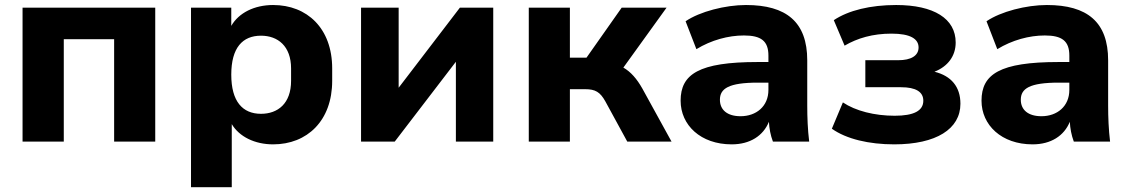

<svg xmlns="http://www.w3.org/2000/svg" viewBox="-20 -570 4551 773"><path d="M236.8 0V-412.1H439.5V0H605V-539.1H70.8V0Z M913.1 183.6V-70.3C943.4 -19.5 1005.9 11.2 1079.6 11.2C1216.3 11.2 1317.4 -83.5 1317.4 -244.6V-294.4C1317.4 -456.1 1216.3 -549.8 1079.6 -549.8C1004.4 -549.8 941.4 -518.6 911.1 -465.8V-539.1H749V183.6ZM1030.8 -111.8C956.5 -111.8 911.1 -161.6 911.1 -269.5C911.1 -377.9 956.5 -426.3 1030.8 -426.3C1098.6 -426.3 1151.9 -384.3 1151.9 -294.4V-244.6C1151.9 -153.3 1098.6 -111.8 1030.8 -111.8Z M1569.3 0 1815.4 -321.3V0H1965.8V-539.1H1831.5L1585 -216.8V-539.1H1433.6V0Z M2274.4 0V-210.9H2336.4C2376.5 -210.9 2396 -199.7 2417 -162.1L2505.4 0H2683.6L2565.9 -213.9C2543.9 -252.9 2519.5 -280.8 2489.7 -297.9L2663.6 -539.1H2482.9L2341.3 -337.9H2274.4V-539.1H2108.9V0Z M2925.8 11.2C3000 11.2 3052.7 -23.4 3075.7 -79.6C3077.1 -52.7 3082 -25.9 3091.8 0H3237.8C3231.9 -48.3 3230 -97.7 3230 -145V-327.1C3230 -481.4 3146 -549.8 2983.4 -549.8C2899.9 -549.8 2797.4 -523.4 2740.2 -484.4L2783.7 -372.1C2843.8 -408.7 2912.1 -427.2 2975.1 -427.2C3043.9 -427.2 3073.7 -405.3 3073.7 -346.2V-320.3H3030.3C2793.9 -320.3 2720.2 -271.5 2720.2 -164.6C2720.2 -66.4 2800.8 11.2 2925.8 11.2ZM2961.4 -102.1C2908.2 -102.1 2878.4 -127.4 2878.4 -168.5C2878.4 -213.4 2913.6 -237.3 3031.2 -237.3H3073.7V-208C3073.7 -141.6 3024.4 -102.1 2961.4 -102.1Z M3580.1 11.2C3749.5 11.2 3846.7 -50.8 3846.7 -152.3C3846.7 -220.7 3809.6 -264.6 3742.2 -281.2C3795.4 -302.2 3827.6 -343.8 3827.6 -398.9C3827.6 -495.1 3739.7 -549.8 3587.9 -549.8C3484.4 -549.8 3396 -528.3 3336.9 -488.8L3380.4 -386.2C3432.1 -416.5 3493.7 -434.6 3569.3 -434.6C3645 -434.6 3678.2 -413.6 3678.2 -378.9C3678.2 -345.2 3647 -327.6 3596.7 -327.6H3463.9V-218.8H3607.9C3667 -218.8 3697.3 -200.2 3697.3 -164.6C3697.3 -124 3659.2 -104 3582 -104C3501 -104 3424.3 -123.5 3373.5 -157.7L3329.1 -51.8C3387.2 -10.3 3478.5 11.2 3580.1 11.2Z M4137.2 11.2C4211.4 11.2 4264.2 -23.4 4287.1 -79.6C4288.6 -52.7 4293.5 -25.9 4303.2 0H4449.2C4443.4 -48.3 4441.4 -97.7 4441.4 -145V-327.1C4441.4 -481.4 4357.4 -549.8 4194.8 -549.8C4111.3 -549.8 4008.8 -523.4 3951.7 -484.4L3995.1 -372.1C4055.2 -408.7 4123.5 -427.2 4186.5 -427.2C4255.4 -427.2 4285.2 -405.3 4285.2 -346.2V-320.3H4241.7C4005.4 -320.3 3931.6 -271.5 3931.6 -164.6C3931.6 -66.4 4012.2 11.2 4137.2 11.2ZM4172.9 -102.1C4119.6 -102.1 4089.8 -127.4 4089.8 -168.5C4089.8 -213.4 4125 -237.3 4242.7 -237.3H4285.2V-208C4285.2 -141.6 4235.8 -102.1 4172.9 -102.1Z"/></svg>

Font: Winston ExtraBold
Style: Regular
Weight: 800
Designer: Vernon Adams, Kim Jin-seong, David Berlow, Cristiano Sobral
Foundry: The Winston Project Authors
Version: Version 3.004